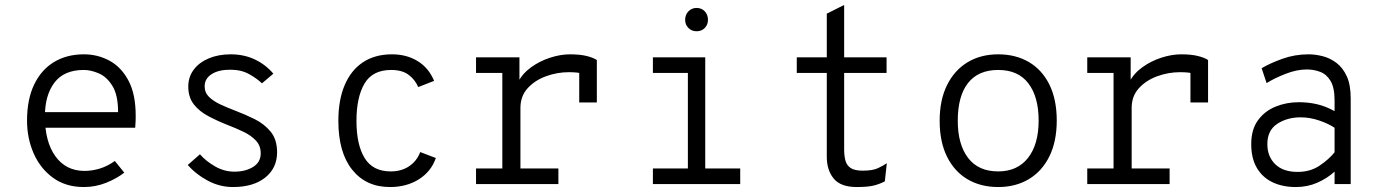

<svg xmlns="http://www.w3.org/2000/svg" viewBox="-20 -742 5584 774"><path d="M318 12Q245.5 12 194.2 -25Q143 -62 116 -123Q89 -184 89 -256Q89 -341 117.5 -400.8Q146 -460.5 197.5 -491.8Q249 -523 318 -523Q374.5 -523 422 -497Q469.5 -471 498.2 -416.5Q527 -362 527 -276Q527 -268 526.8 -255.8Q526.5 -243.5 525 -227H145V-290H456Q456 -358.5 433.5 -395.2Q411 -432 378.8 -446Q346.5 -460 318 -460Q238 -460 199.5 -409Q161 -358 161 -273Q161 -170.5 203.5 -111.8Q246 -53 321 -53Q350.5 -53 381.5 -62.2Q412.5 -71.5 443 -93L481 -46Q449.5 -21.5 407 -4.8Q364.5 12 318 12Z M919 12Q866 12 818 -13.5Q770 -39 737 -77L786 -120Q810 -92.5 847 -71.2Q884 -50 925 -50Q969.5 -50 1000.2 -69Q1031 -88 1031 -124Q1031 -155 1011.2 -175.8Q991.5 -196.5 961 -211Q930.5 -225.5 898 -238Q856 -254.5 819.8 -273.8Q783.5 -293 761.2 -321.5Q739 -350 739 -393Q739 -432 761 -461.2Q783 -490.5 821.8 -506.8Q860.5 -523 910 -523Q963.5 -523 1007 -502.5Q1050.5 -482 1082 -445L1036 -406Q1016 -425.5 984.2 -443.2Q952.5 -461 908 -461Q861 -461 833 -443Q805 -425 805 -394Q805 -368.5 822.8 -351.2Q840.5 -334 868.5 -321Q896.5 -308 928 -296Q967.5 -281 1006.5 -261.8Q1045.5 -242.5 1071.2 -211Q1097 -179.5 1097 -128Q1097 -64.5 1049.2 -26.2Q1001.5 12 919 12Z M1552 12Q1455.5 12 1399.8 -57.8Q1344 -127.5 1344 -255Q1344 -339 1369.5 -399Q1395 -459 1443.2 -491Q1491.5 -523 1560 -523Q1619.5 -523 1664 -495.5Q1708.5 -468 1730 -416L1666 -391Q1653.5 -420.5 1627.5 -440.2Q1601.5 -460 1557 -460Q1481.5 -460 1449.2 -404.8Q1417 -349.5 1417 -255Q1417 -158.5 1450 -104.8Q1483 -51 1555 -51Q1598.5 -51 1629.5 -72Q1660.5 -93 1674 -129L1737 -105Q1718.5 -51 1669 -19.5Q1619.5 12 1552 12Z M1899 0V-63H2005V-448H1899V-511H2074V-396L2068 -410Q2086 -445.5 2121 -470.8Q2156 -496 2197.8 -509.5Q2239.5 -523 2278 -523Q2317 -523 2344 -516.5Q2371 -510 2386 -500V-329H2315V-479L2332 -444Q2320 -448 2305.5 -449.5Q2291 -451 2273 -451Q2226.5 -451 2181.5 -434.8Q2136.5 -418.5 2107.2 -386.5Q2078 -354.5 2078 -307V-63H2231V0Z M2753 -20V-511H2823V-20ZM2612 0V-63H2964V0ZM2612 -448V-511H2788V-448ZM2788 -616Q2768.5 -616 2755.2 -629.2Q2742 -642.5 2742 -662Q2742 -682.5 2755.2 -696.2Q2768.5 -710 2788 -710Q2808.5 -710 2821.2 -696.2Q2834 -682.5 2834 -662Q2834 -642.5 2821.2 -629.2Q2808.5 -616 2788 -616Z M3434 12Q3369 12 3341 -22Q3313 -56 3313 -110V-448H3192V-511H3313V-687L3383 -722V-511H3554V-448H3383V-140Q3383 -115.5 3387.8 -96Q3392.5 -76.5 3408.5 -65.2Q3424.5 -54 3458 -54Q3498 -54 3519.5 -64.2Q3541 -74.5 3555 -84L3547 -11Q3527.5 -0.5 3503 5.8Q3478.5 12 3434 12Z M4004 12Q3933.5 12 3880.5 -19.2Q3827.5 -50.5 3797.8 -110.2Q3768 -170 3768 -255Q3768 -339 3797.8 -399Q3827.5 -459 3880.5 -491Q3933.5 -523 4004 -523Q4074.5 -523 4127.8 -491.8Q4181 -460.5 4210.5 -400.8Q4240 -341 4240 -256Q4240 -172 4210.5 -112Q4181 -52 4127.8 -20Q4074.5 12 4004 12ZM4004 -51Q4081.5 -51 4124.2 -105.5Q4167 -160 4167 -256Q4167 -351.5 4125.8 -405.8Q4084.5 -460 4004 -460Q3924 -460 3882.5 -407.5Q3841 -355 3841 -255Q3841 -160 3882.5 -105.5Q3924 -51 4004 -51Z M4363 0V-63H4469V-448H4363V-511H4538V-396L4532 -410Q4550 -445.5 4585 -470.8Q4620 -496 4661.8 -509.5Q4703.5 -523 4742 -523Q4781 -523 4808 -516.5Q4835 -510 4850 -500V-329H4779V-479L4796 -444Q4784 -448 4769.5 -449.5Q4755 -451 4737 -451Q4690.5 -451 4645.5 -434.8Q4600.5 -418.5 4571.2 -386.5Q4542 -354.5 4542 -307V-63H4695V0Z M5204 12Q5150.5 12 5110 -7.2Q5069.5 -26.5 5046.8 -65Q5024 -103.5 5024 -161Q5024 -220 5051.2 -257.2Q5078.5 -294.5 5122.2 -312.2Q5166 -330 5216 -330Q5253 -330 5287.8 -322.2Q5322.5 -314.5 5360 -294V-337Q5360 -388.5 5344 -415.5Q5328 -442.5 5302.2 -452.2Q5276.5 -462 5248 -462Q5207.5 -462 5162.2 -444.2Q5117 -426.5 5086 -407L5066 -467Q5098.5 -486.5 5149 -504.8Q5199.5 -523 5255 -523Q5282.5 -523 5312 -515.5Q5341.5 -508 5367.2 -488.8Q5393 -469.5 5409 -435Q5425 -400.5 5425 -346V0H5360V-50Q5329.5 -22.5 5289.8 -5.2Q5250 12 5204 12ZM5211 -49Q5262 -49 5299.5 -74.2Q5337 -99.5 5360 -128V-227Q5335.5 -243.5 5298 -256.2Q5260.5 -269 5223 -269Q5169 -269 5129 -242.8Q5089 -216.5 5089 -161Q5089 -111 5120.8 -80Q5152.5 -49 5211 -49Z"/></svg>

Font: Overpass Mono Light Light
Style: Regular
Weight: 300
Monospace: yes
Version: Version 4.000